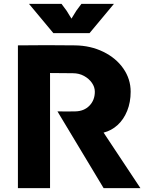

<svg xmlns="http://www.w3.org/2000/svg" viewBox="-20 -966 770 986"><path d="M72 0V-733Q218 -735 365 -733Q445 -732 510.5 -700Q576 -668 613.5 -614Q651 -560 651 -495Q651 -441 633 -396.5Q615 -352 583.5 -323.5Q552 -295 512 -285L701 0H512L275 -394Q324 -393 367 -394Q412 -395 439.5 -423.5Q467 -452 467 -495Q467 -519 452 -540.5Q437 -562 411.5 -576Q386 -590 354 -590Q320 -591 237 -591V0ZM440 -796 565 -946H398L372 -911L324 -833H370L322 -911L296 -946H129L254 -796Z"/></svg>

Font: Kreadon
Style: Regular
Weight: 400
Designer: kohakuno
Foundry: StudioGnu
Version: Version 1.000;Glyphs 3.1.2 (3151)